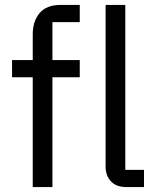

<svg xmlns="http://www.w3.org/2000/svg" viewBox="-20 -760 636 780"><path d="M113 -446H29V-516H113V-620Q113 -674 141 -707Q169 -740 226 -740H304V-670H193V-516H304V-446H193V0H113ZM494 0Q452 0 430.5 -23.5Q409 -47 409 -83V-740H489V-70H565V0Z"/></svg>

Font: IBM Plex Sans Thai
Style: Regular
Weight: 400
Designer: Mike Abbink, Paul van der Laan, Pieter van Rosmalen, Ben Mitchell, Mark Frömberg
Foundry: Bold Monday
Version: Version 1.1